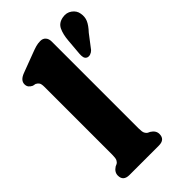

<svg xmlns="http://www.w3.org/2000/svg" viewBox="-228 -833 911 911"><g transform="rotate(-45 227.5 -377.0)"><path d="M262 -709V-126Q262 -103 266.5 -93.8Q271 -84.5 279 -80L289.5 -75Q313.5 -60 313.5 -37Q313.5 0 272.5 0H75Q34 0 34 -37Q34 -60 57.5 -75L68.5 -80Q76.5 -84.5 81 -93.8Q85.5 -103 85.5 -126V-580.5Q85.5 -601 80 -608.5Q74.5 -616 65.5 -620.5L50.5 -623.5Q40 -628.5 33.5 -636.2Q27 -644 27 -656.5Q27 -682.5 62.5 -696L158 -732Q180 -740.5 194.8 -744.8Q209.5 -749 225.5 -749Q242.5 -749 252.2 -738Q262 -727 262 -709ZM321 -656.5Q324 -694.5 336.2 -720.8Q348.5 -747 381 -752.5Q408.5 -757.5 429 -742.5Q449.5 -727.5 453 -704.5Q457.5 -681 448.8 -660.2Q440 -639.5 416 -614L365.5 -548Q358 -540 347.2 -536.2Q336.5 -532.5 327 -536.5Q317.5 -541.5 315.2 -551.8Q313 -562 314 -574Z"/></g></svg>

Font: Fraunces 9pt SuperSoft
Style: Bold
Weight: 700
Version: Version 1.000;[b76b70a41]